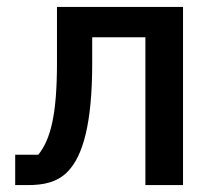

<svg xmlns="http://www.w3.org/2000/svg" viewBox="-20 -536 640 556"><path d="M24 0H60C104 0 145 -7 176 -39C220 -84 247 -178 247 -352V-428H401V0H510V-516H145V-354C145 -205 127 -133 91 -88H24Z"/></svg>

Font: IBM Plex Mono Medm
Style: Regular
Weight: 500
Monospace: yes
Designer: Mike Abbink, Paul van der Laan, Pieter van Rosmalen
Foundry: Bold Monday
Version: Version 2.004